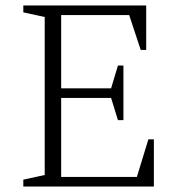

<svg xmlns="http://www.w3.org/2000/svg" viewBox="-20 -680 651 700"><path d="M65 0V-25L143 -42V-618L65 -635V-660H513V-498H493L451 -625H203V-358H385L410 -441H430V-242H410L385 -323H203V-35H479L521 -172H541V0Z"/></svg>

Font: Spectral ExtraLight
Style: Regular
Weight: 275
Designer: Jean-Baptiste Levee
Foundry: Production Type
Version: Version 2.001